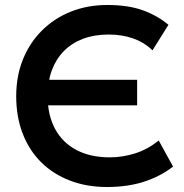

<svg xmlns="http://www.w3.org/2000/svg" viewBox="-20 -735 738 770"><path d="M409 15Q327.5 15 260.5 -10.8Q193.5 -36.5 145.2 -84.2Q97 -132 71 -199.2Q45 -266.5 45 -349Q45 -429.5 71.8 -496.2Q98.5 -563 147.8 -612.2Q197 -661.5 263.8 -688.2Q330.5 -715 410.5 -715Q493 -715 551.5 -694.2Q610 -673.5 655.5 -635.5L591.5 -533Q559 -565 514.2 -580.8Q469.5 -596.5 415.5 -596.5Q358.5 -596.5 313.2 -579.5Q268 -562.5 236.2 -530.2Q204.5 -498 187.8 -452.8Q171 -407.5 171 -350.5Q171 -273 201 -217.8Q231 -162.5 287 -133.2Q343 -104 420 -104Q472 -104 522.2 -120Q572.5 -136 616.5 -171.5L674 -67Q624 -28 558.2 -6.5Q492.5 15 409 15ZM138 -312.5V-415H530V-312.5Z"/></svg>

Font: Geologica Medium
Style: Regular
Weight: 500
Designer: Sindre Bremnes, Frode Helland
Foundry: Monokrom Skriftforlag AS
Version: Version 1.010;gftools[0.9.28]